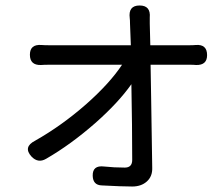

<svg xmlns="http://www.w3.org/2000/svg" viewBox="-20 -625 806 700"><path d="M462 55Q425 55 351 51Q319 50 318 16Q317 -23 359 -18Q396 -14 435 -14Q462 -14 462 -42Q462 -162 459 -318Q411 -250 327 -176Q238 -98 148 -46Q119 -29 95 -54Q63 -89 108 -112Q205 -167 294 -245Q380 -321 425 -389H164Q140 -389 129 -388Q89 -387 89 -425.5Q89 -464 131 -461Q141 -460 162 -460H309H457Q455 -515 454 -539Q454 -552 453 -559Q447 -605 489 -605Q530 -605 526 -561Q526 -550 526 -539L528 -460H669Q685 -460 694 -461Q735 -464 735 -424Q735 -387 695 -388Q686 -389 671 -389H529Q530 -352 531 -271Q534 -77 535 -13Q536 18 515.5 36.5Q495 55 462 55Z"/></svg>

Font: GenSenRounded JP R
Style: Regular
Weight: 400
Version: Version 1.501;PS 1;hotconv 16.6.51;makeotf.lib2.5.65220